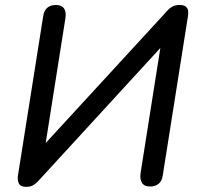

<svg xmlns="http://www.w3.org/2000/svg" viewBox="-20 -732 782 761"><path d="M51.2 -36.7 151.1 -667.2Q154 -689.7 167.2 -701Q180.4 -712.3 201.7 -712.3Q224.4 -712.3 233.8 -698.5Q243.1 -684.8 239.2 -659.4L155.4 -129.1L129.7 -131L642.3 -688.6Q651.8 -699.7 663.5 -706Q675.2 -712.3 692.3 -712.3Q707.9 -712.3 716 -706Q724 -699.7 725.5 -689.7Q727 -679.7 724.8 -666.8L625.3 -37.8Q622.4 -15.9 609.4 -4.3Q596.4 7.3 575.1 7.3Q552.3 7.3 543 -6.8Q533.7 -20.8 537.2 -46.2L621 -576.5L645.7 -574.7L132.1 -15Q122 -3.9 111.1 2.4Q100.2 8.6 84.1 8.6Q61.4 8.6 54.9 -4.5Q48.3 -17.7 51.2 -36.7Z"/></svg>

Font: SN Pro Thin
Style: Italic
Weight: 200
Italic angle: -9°
Designer: Tobias Whetton
Foundry: Supernotes
Version: Version 1.003;Glyphs 3.3 (3324)